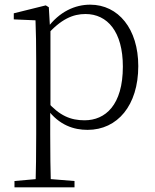

<svg xmlns="http://www.w3.org/2000/svg" viewBox="-20 -542 664 822"><path d="M42 260H299V233L175 223H154L42 233ZM132 260H198C196 199 195 101 195 32V-71L196 -80V-420L194 -425L189 -511L176 -519L39 -485V-459L132 -455C134 -405 135 -347 135 -278V32C135 102 134 199 132 260ZM355 14C483 14 572 -91 572 -259C572 -418 487 -522 366 -522C302 -522 234 -493 181 -420H169L178 -389C241 -461 293 -482 346 -482C440 -482 506 -406 506 -257C506 -92 431 -27 342 -27C283 -27 235 -46 181 -108L169 -75H182C234 -5 297 14 355 14Z"/></svg>

Font: Source Han Serif TW VF
Style: Regular
Weight: 250
Designer: Ryoko NISHIZUKA 西塚涼子 (kana & ideographs); Frank Grießhammer (Latin, Greek & Cyrillic); Wenlong ZHANG 张文龙 (bopomofo); San
Foundry: Adobe
Version: Version 2.002;hotconv 1.1.0;makeotfexe 2.6.0